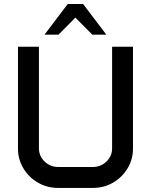

<svg xmlns="http://www.w3.org/2000/svg" viewBox="-20 -924 742 944"><path d="M313 -904.3H388.7L502.9 -753.4H434.1L350.6 -837.4L267.6 -753.4H198.7ZM68.4 -694.3H171.4V-194.8Q171.4 -156.7 199.2 -129.9Q227.1 -103 266.1 -103H436.5Q475.6 -103 503.4 -129.9Q531.2 -156.7 531.2 -194.8V-694.3H633.8V-193.8Q633.8 -140.6 607.2 -96.4Q580.6 -52.2 535.9 -26.1Q491.2 0 436.5 0H266.1Q211.4 0 166.5 -26.1Q121.6 -52.2 95 -96.4Q68.4 -140.6 68.4 -193.8Z"/></svg>

Font: Anta
Style: Regular
Weight: 400
Designer: Sergej Lebedev
Foundry: Sergej Lebedev
Version: Version 1.000; ttfautohint (v1.8.4.7-5d5b)